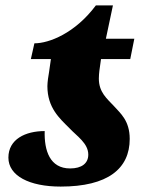

<svg xmlns="http://www.w3.org/2000/svg" viewBox="-20 -679 568 709"><path d="M204 10C378 10 459 -56 459 -166C459 -234 424 -261 401 -287C375 -315 345 -338 345 -389C345 -397 346 -411 347 -418L353 -461H461L476 -536H371L397 -659H334C257 -556 161 -519 107 -519L94 -461H168L161 -412C159 -402 155 -375 155 -361C155 -281 200 -242 236 -206C264 -176 306 -150 306 -108C306 -76 282 -57 239 -57C164 -57 143 -123 145 -195C74 -195 11 -165 11 -97C11 -30 88 10 204 10Z"/></svg>

Font: Noto Serif SemiCondensed Black
Style: Italic
Weight: 900
Width: 4
Italic angle: -12°
Designer: Monotype Design Team
Foundry: Monotype Imaging Inc.
Version: Version 2.014